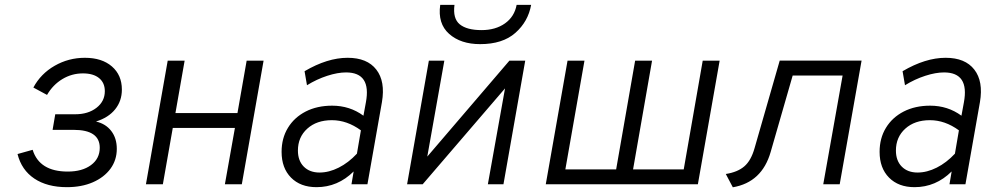

<svg xmlns="http://www.w3.org/2000/svg" viewBox="-20 -762 4090 794"><path d="M257 12Q175 12 122 -23.5Q69 -59 52.5 -125L115 -142.5Q143 -52.5 260 -52.5Q320 -52.5 356.2 -79.2Q392.5 -106 392.5 -151Q392.5 -225 284.5 -225H197.5L208.5 -289.5H291.5Q344.5 -289.5 379 -316.2Q413.5 -343 413.5 -385Q413.5 -419.5 389.8 -439Q366 -458.5 323 -458.5Q277 -458.5 238 -435Q199 -411.5 174.5 -369.5L118 -400Q148.5 -457 206 -490Q263.5 -523 331 -523Q401.5 -523 442.8 -487.2Q484 -451.5 484 -391.5Q484 -344.5 456.2 -310Q428.5 -275.5 377 -259.5Q417.5 -250 440.2 -220.2Q463 -190.5 463 -146.5Q463 -100 436.8 -64.2Q410.5 -28.5 364 -8.2Q317.5 12 257 12Z M583.5 0 673.5 -511H743.5L705.5 -294.5H962L1000 -511H1070L980 0H910L951.5 -233H694.5L653.5 0Z M1289 12Q1222.5 12 1183.5 -27.5Q1144.5 -67 1144.5 -134Q1144.5 -190.5 1170.8 -233.5Q1197 -276.5 1244.2 -300.8Q1291.5 -325 1353.5 -325Q1426.5 -325 1483 -283.5L1493 -338Q1516.5 -462.5 1411 -462.5Q1376.5 -462.5 1333.2 -448.5Q1290 -434.5 1249.5 -409.5L1239.5 -467.5Q1334 -523 1417.5 -523Q1498.5 -523 1536.2 -474.2Q1574 -425.5 1559.5 -340L1499.5 0H1433.5L1442.5 -53Q1377 12 1289 12ZM1301.5 -48.5Q1340.5 -48.5 1380.8 -68.8Q1421 -89 1456 -126.5L1472.5 -223Q1415 -265 1352.5 -265Q1289.5 -265 1250.8 -230Q1212 -195 1212 -139.5Q1212 -97.5 1236.2 -73Q1260.5 -48.5 1301.5 -48.5Z M1663.5 0 1753.5 -511H1817.5L1747 -114.5L2086.5 -511H2152L2062 0H1997.5L2068.5 -396.5L1728 0ZM1965.5 -579.5Q1885 -579.5 1837.2 -622Q1789.5 -664.5 1800.5 -742H1859.5Q1852 -685.5 1881.2 -661.5Q1910.5 -637.5 1971.5 -637.5Q2029 -637.5 2068.2 -665.2Q2107.5 -693 2116.5 -742H2176.5Q2164 -672.5 2111.2 -626Q2058.5 -579.5 1965.5 -579.5Z M2237 0 2327 -511H2397L2318 -61.5H2528L2606.5 -511H2676.5L2598 -61.5H2807.5L2886 -511H2956L2866 0Z M3010.5 12.5 2981.5 -42.5Q3030 -50 3058 -74Q3086 -98 3100.5 -149.5L3204.5 -511.5H3543L3452.5 0H3384.5L3464.5 -449.5H3258L3167 -133.5Q3131 -8 3010.5 12.5Z M3762 12Q3695.5 12 3656.5 -27.5Q3617.5 -67 3617.5 -134Q3617.5 -190.5 3643.8 -233.5Q3670 -276.5 3717.2 -300.8Q3764.5 -325 3826.5 -325Q3899.5 -325 3956 -283.5L3966 -338Q3989.5 -462.5 3884 -462.5Q3849.5 -462.5 3806.2 -448.5Q3763 -434.5 3722.5 -409.5L3712.5 -467.5Q3807 -523 3890.5 -523Q3971.5 -523 4009.2 -474.2Q4047 -425.5 4032.5 -340L3972.5 0H3906.5L3915.5 -53Q3850 12 3762 12ZM3774.5 -48.5Q3813.5 -48.5 3853.8 -68.8Q3894 -89 3929 -126.5L3945.5 -223Q3888 -265 3825.5 -265Q3762.5 -265 3723.8 -230Q3685 -195 3685 -139.5Q3685 -97.5 3709.2 -73Q3733.5 -48.5 3774.5 -48.5Z"/></svg>

Font: Overpass Light
Style: Italic
Weight: 300
Italic angle: -10°
Designer: Delve Withrington, Dave Bailey, Thomas Jockin
Foundry: Delve Fonts LLC
Version: Version 4.000; ttfautohint (v1.8.3)